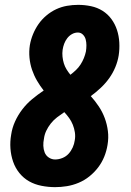

<svg xmlns="http://www.w3.org/2000/svg" viewBox="-20 -763 540 791"><path d="M207 8Q179 8 151 2.5Q123 -3 100 -16Q77 -29 60 -50Q43 -71 34 -97Q25 -123 23 -151.5Q21 -180 26 -208Q30 -236 42 -262.5Q54 -289 72 -312.5Q90 -336 113 -355Q136 -374 160 -390Q145 -409 132.5 -430.5Q120 -452 112 -475.5Q104 -499 101.5 -525Q99 -551 103 -577Q107 -600 116 -622Q125 -644 138.5 -663.5Q152 -683 171 -699Q190 -715 211.5 -725Q233 -735 256 -739Q279 -743 302 -743Q329 -743 355 -737.5Q381 -732 402.5 -718.5Q424 -705 439 -684.5Q454 -664 462 -639.5Q470 -615 471.5 -588Q473 -561 469 -535Q465 -510 455 -486Q445 -462 430 -441Q415 -420 395.5 -401.5Q376 -383 354 -367Q372 -347 387 -324.5Q402 -302 411.5 -276.5Q421 -251 424.5 -223Q428 -195 423 -166Q419 -141 409.5 -117.5Q400 -94 384.5 -73.5Q369 -53 348.5 -36.5Q328 -20 304 -10Q280 0 255.5 4Q231 8 207 8ZM270 -455Q282 -464 293 -474.5Q304 -485 312 -497.5Q320 -510 325.5 -523.5Q331 -537 334 -551Q336 -564 336 -576.5Q336 -589 333 -600.5Q330 -612 321.5 -620.5Q313 -629 301 -629Q288 -629 276.5 -622.5Q265 -616 257 -605.5Q249 -595 244.5 -583Q240 -571 238 -558Q236 -544 237.5 -529.5Q239 -515 243 -502Q247 -489 254 -477.5Q261 -466 270 -455ZM207 -106Q222 -106 237 -112Q252 -118 262.5 -129.5Q273 -141 279.5 -155.5Q286 -170 288 -185Q291 -201 288.5 -217.5Q286 -234 280 -249Q274 -264 265 -276.5Q256 -289 245 -301Q230 -291 215.5 -280Q201 -269 189.5 -254.5Q178 -240 170.5 -224Q163 -208 161 -191Q158 -177 158.5 -162.5Q159 -148 164 -135Q169 -122 181 -114Q193 -106 207 -106Z"/></svg>

Font: Iosevka Curly Heavy Oblique
Style: Regular
Weight: 900
Italic angle: -9°
Monospace: yes
Designer: Belleve Invis
Foundry: Belleve Invis
Version: Version 11.1.0; ttfautohint (v1.8.3)